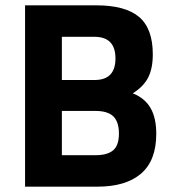

<svg xmlns="http://www.w3.org/2000/svg" viewBox="-20 -700 649 720"><path d="M566 -198Q566 -98 509 -49Q452 0 345 0H74V-680H341Q450 -680 501.5 -636.5Q553 -593 553 -496Q553 -444 536 -410Q519 -376 478 -350Q523 -332 544.5 -295Q566 -258 566 -198ZM334 -562H212V-400H335Q413 -400 413 -481Q413 -562 334 -562ZM426 -199Q426 -243 405 -263.5Q384 -284 338 -284H212V-118H338Q383 -118 404.5 -136.5Q426 -155 426 -199Z"/></svg>

Font: Cairo
Style: Bold
Weight: 700
Designer: Mohamed Gaber
Foundry: Kief Type Foundry
Version: Version 2.100